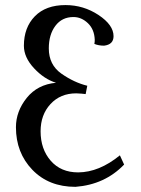

<svg xmlns="http://www.w3.org/2000/svg" viewBox="-20 -723 554 753"><path d="M275.9 9.8Q171.4 9.8 106.9 -57.1Q42.5 -124 42.5 -224.1Q42.5 -286.1 84.7 -338.9Q127 -391.6 199.7 -398.4Q153.3 -412.6 113.5 -455.3Q73.7 -498 73.7 -543.5Q73.7 -615.2 116.7 -659.2Q159.7 -703.1 236.8 -703.1Q307.6 -703.1 366.5 -664.1Q425.3 -625 425.3 -581.1Q425.3 -548.3 388.2 -543.9Q366.7 -543.9 350.1 -550.8Q351.6 -558.1 351.6 -566.9Q350.1 -607.9 324.7 -632.1Q299.3 -656.2 268.1 -656.2Q223.1 -656.2 197.3 -621.8Q171.4 -587.4 171.4 -533.2Q171.4 -468.8 220.9 -434.1Q270.5 -399.4 322.3 -386.7L315.9 -354Q301.8 -356 278.8 -356.9Q216.8 -356.9 178 -314.9Q139.2 -272.9 139.2 -208Q139.2 -138.2 179 -92.5Q218.8 -46.9 286.6 -46.9Q368.7 -47.4 450.2 -113.8L466.8 -77.6Q391.1 1 275.9 9.8Z"/></svg>

Font: Kelvinch
Style: Regular
Weight: 400
Designer: Paul James MIller
Foundry: High-Logic / Made with FontCreator
Version: Version 3.30 September 23, 2016